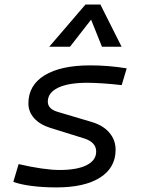

<svg xmlns="http://www.w3.org/2000/svg" viewBox="-20 -815 626 845"><path d="M228.5 9.8Q169.4 9.8 119.9 3.4Q70.3 -2.9 38.6 -14.6L62 -92.8Q114.3 -80.6 161.4 -73.7Q208.5 -66.9 242.2 -66.9Q319.3 -66.9 361.3 -88.1Q403.3 -109.4 403.3 -147.9Q403.3 -190.4 346.7 -207L200.7 -252.4Q154.8 -267.1 129.9 -295.2Q105 -323.2 105 -359.9Q105 -439.9 176.3 -483.6Q247.6 -527.3 377.4 -527.3Q457.5 -527.3 537.6 -514.2L515.6 -440.4Q472.7 -445.3 432.9 -448Q393.1 -450.7 364.3 -450.7Q281.2 -450.7 235.8 -429Q190.4 -407.2 190.4 -367.7Q190.4 -334.5 236.8 -321.8L383.3 -278.3Q434.1 -263.2 461.4 -231Q488.8 -198.7 488.8 -155.8Q488.8 -77.1 420.7 -33.7Q352.5 9.8 228.5 9.8ZM421.9 -794.9 515.1 -609.4H428.7L380.9 -728.5L288.1 -609.4H196.8L356 -794.9Z"/></svg>

Font: CaskaydiaCove NFP SemiLight
Style: Italic
Weight: 350
Italic angle: -10°
Designer: Aaron Bell
Foundry: Saja Typeworks
Version: Version 2111.001; VTT 6.35;Nerd Fonts 3.1.1